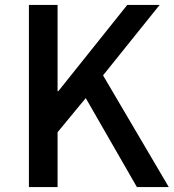

<svg xmlns="http://www.w3.org/2000/svg" viewBox="-20 -757 704 777"><path d="M97 0V-737H213V-388H216L495 -737H626L397 -452L663 0H534L327 -360L213 -222V0Z"/></svg>

Font: Noto Sans JP Thin Medium
Style: Regular
Weight: 500
Version: Version 2.004-H2;hotconv 1.0.118;makeotfexe 2.5.65603